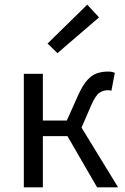

<svg xmlns="http://www.w3.org/2000/svg" viewBox="-20 -802 535 822"><path d="M82 0V-486.1H163.5V-286.1H266.1L314.4 -394.1Q334.2 -437.4 353.6 -458.9Q373 -480.5 394.7 -488Q416.3 -495.6 442.7 -495.6Q459.5 -495.6 471.5 -490.1L456.9 -413Q452.9 -415 449.3 -415.4Q445.7 -415.7 440.7 -415.7Q422.1 -415.7 405.7 -404.8Q389.3 -393.8 370.6 -351.5L329.1 -255.7L485.6 0H395.7L268.8 -219.1H163.5V0ZM225.9 -574.5 183.6 -615.6 353.6 -782.1 404 -727.5Z"/></svg>

Font: Source Sans 3 Variable
Style: Regular
Weight: 200
Designer: Paul D. Hunt
Foundry: Adobe Systems Incorporated
Version: Version 3.026